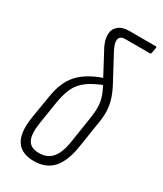

<svg xmlns="http://www.w3.org/2000/svg" viewBox="-177 -754 703 828"><g transform="rotate(30 174.5 -340.0)"><path d="M136 6Q76 6 50 -31.5Q24 -69 35 -147L55 -268Q61 -306 73 -335Q85 -364 104.5 -386Q124 -408 153 -425.5Q182 -443 223 -457L240 -431Q190 -412 161 -390.5Q132 -369 117.5 -339Q103 -309 95 -262L77 -148Q68 -89 82.5 -62Q97 -35 138 -35Q179 -35 202.5 -62Q226 -89 235 -148L254 -270Q260 -308 259.5 -333.5Q259 -359 250.5 -384.5Q242 -410 221 -446L164 -553Q152 -573 146 -591Q140 -609 140 -627Q140 -653 159 -669.5Q178 -686 211 -686H345Q350 -686 349 -680L344 -653Q343 -647 338 -647H216Q185 -647 185 -622Q185 -612 188 -603Q191 -594 195 -585L258 -467Q280 -428 290 -397.5Q300 -367 301 -337.5Q302 -308 295 -269L276 -147Q264 -69 230 -31.5Q196 6 136 6Z"/></g></svg>

Font: Sofia Sans Extra Condensed Light
Style: Italic
Weight: 300
Italic angle: -9°
Version: Version 4.100